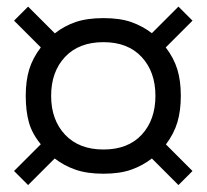

<svg xmlns="http://www.w3.org/2000/svg" viewBox="-20 -668 610 567"><path d="M63 -121.5 21.5 -163 100.5 -242Q74.5 -273.5 65.2 -307.2Q56 -341 56 -385Q56 -429 66.2 -462.8Q76.5 -496.5 100.5 -528L21.5 -607L63 -648.5L142 -569.5Q169 -591 203 -602.8Q237 -614.5 285.5 -614.5Q334.5 -614.5 367.8 -602.8Q401 -591 428.5 -570L507 -648.5L548.5 -607L469.5 -528Q493.5 -496.5 503.8 -462.8Q514 -429 514 -385Q514 -341.5 504 -307.5Q494 -273.5 470 -241.5L548.5 -163L507 -121.5L428.5 -200Q401.5 -179 367.8 -167Q334 -155 285.5 -155Q237 -155 202.8 -167Q168.5 -179 141.5 -200ZM285.5 -226.5Q358 -226.5 398.5 -270.2Q439 -314 439 -385Q439 -456 398.2 -499.8Q357.5 -543.5 285.5 -543.5Q213 -543.5 172 -499.8Q131 -456 131 -385Q131 -314 172.2 -270.2Q213.5 -226.5 285.5 -226.5Z"/></svg>

Font: Besley* Narrow
Style: Bold
Weight: 700
Width: 4
Designer: Owen Earl
Foundry: indestructible type*
Version: Version 3.000; ttfautohint (v1.8.3)